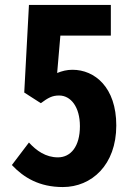

<svg xmlns="http://www.w3.org/2000/svg" viewBox="-20 -744 540 776"><path d="M234 12C350 12 450 -77 450 -237C450 -391 363 -462 273 -462C250 -462 231 -457 211 -449L224 -600H428V-724H97L78 -370L145 -327C175 -349 191 -358 219 -358C266 -358 303 -312 303 -234C303 -152 266 -108 214 -108C165 -108 127 -135 97 -168L28 -77C76 -26 139 12 234 12Z"/></svg>

Font: Noto Sans Mono CJK JP Bold
Style: Regular
Weight: 700
Designer: Ryoko NISHIZUKA (kana & ideographs); Paul D. Hunt (Latin, Greek & Cyrillic); Wenlong ZHANG (bopomofo); Sandoll Communica
Foundry: Adobe Systems Incorporated
Version: Version 1.004;PS 1.004;hotconv 1.0.82;makeotf.lib2.5.63406